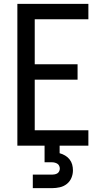

<svg xmlns="http://www.w3.org/2000/svg" viewBox="-20 -755 540 995"><path d="M70 0V-735H438V-655H160V-422H382V-342H160V-80H438V0ZM150 220V150H250Q257 150 264 148.5Q271 147 277 143.5Q283 140 286.5 133Q290 126 290 119Q290 112 287 105Q284 98 278 94Q272 90 264.5 88Q257 86 250 86H211V0H289V39Q304 43 317.5 51Q331 59 340.5 71Q350 83 354 97.5Q358 112 358 128Q358 148 350 167Q342 186 326 198.5Q310 211 290 215.5Q270 220 250 220Z"/></svg>

Font: Iosevka Term Curly Medium
Style: Regular
Weight: 500
Designer: Belleve Invis
Foundry: Belleve Invis
Version: Version 32.3.0